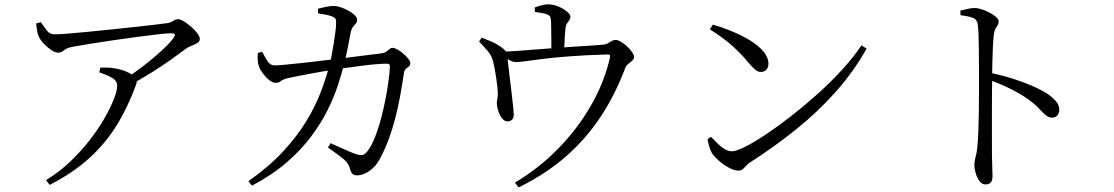

<svg xmlns="http://www.w3.org/2000/svg" viewBox="-20 -794 5030 867"><path d="M142.8 -687.7 164.3 -694Q179.6 -671.6 192.2 -655.3Q204.9 -639 226.7 -639Q242.6 -639 282.1 -641.9Q321.6 -644.8 374.6 -650.1Q427.5 -655.4 484.4 -661.2Q541.3 -667 593.7 -672.8Q646.1 -678.6 684.4 -683.1Q722.6 -687.6 736.9 -689.8Q752.5 -692.4 762.3 -699.8Q772.1 -707.3 784.4 -707.3Q794.3 -707.3 810.4 -697.4Q826.6 -687.5 843.2 -673.1Q859.8 -658.6 871.1 -643.6Q882.4 -628.5 882.4 -618.2Q882.4 -606.9 871.3 -600.1Q860.2 -593.2 845.7 -587.8Q831.1 -582.4 819.7 -574.1Q796.4 -556.3 755.3 -527.1Q714.3 -497.8 664.5 -466.6Q614.7 -435.5 563.7 -408.1L544 -437Q587.3 -465.2 631.1 -499.1Q675 -533 710.4 -565.8Q745.8 -598.5 762.3 -620.9Q771.9 -635.4 768.9 -639.6Q765.9 -643.8 750.3 -643.8Q736.1 -643.8 697 -639.5Q657.9 -635.2 605.4 -628.1Q553 -621.1 496.6 -613Q440.2 -604.8 389.6 -596.7Q339 -588.6 305.5 -582.2Q286.5 -578.5 277 -572.4Q267.6 -566.2 260.8 -561.3Q254 -556.3 241.7 -556.3Q229.4 -556.3 212.2 -567.7Q195 -579.1 179.3 -595.3Q163.5 -611.5 156.3 -626.6Q149.7 -640.2 147.4 -655.6Q145.1 -671 142.8 -687.7ZM428.3 -467.4 433.2 -488.8Q454.5 -489.3 469.1 -488.6Q483.6 -487.8 496.7 -485.5Q526.9 -480.7 550.4 -470.7Q573.9 -460.8 585.3 -449.2Q594.2 -441 596.8 -433.4Q599.4 -425.9 594.2 -410.9Q557 -309.1 506.1 -227Q455.2 -145 382.4 -79.2Q309.7 -13.3 204.4 40.8L187.7 19.5Q247.1 -16.7 297.1 -64.3Q347.1 -111.9 386.4 -163Q425.7 -214.1 453.1 -262.2Q480.5 -310.4 494.9 -348.5Q509.2 -386.6 509.2 -406.6Q509.2 -429.8 485 -443.2Q460.9 -456.5 428.3 -467.4Z M1416.1 -754.8Q1432 -758.7 1452.8 -763.2Q1473.6 -767.7 1488.2 -766.9Q1502.7 -766.9 1520.6 -760.5Q1538.6 -754 1555.1 -745Q1571.6 -735.9 1582.2 -725.2Q1592.8 -714.5 1592.8 -705.3Q1592.8 -694.4 1587 -688Q1581.3 -681.7 1574.1 -672.8Q1566.8 -663.8 1563 -645Q1559.8 -627.6 1554.6 -600Q1549.4 -572.4 1542.9 -543.1Q1536.5 -513.7 1530 -490.3Q1521 -455.1 1504.5 -405.2Q1488.1 -355.3 1459.3 -297Q1430.5 -238.6 1385.3 -178Q1340.1 -117.4 1274.5 -60.6Q1209 -3.7 1118.1 44.2L1101.6 24.3Q1196.2 -42.7 1259.3 -111.1Q1322.3 -179.5 1362.6 -245.8Q1402.9 -312.2 1426.7 -373.8Q1450.5 -435.5 1464.7 -489.1Q1470.3 -507.5 1475.9 -535Q1481.4 -562.5 1486.3 -592.9Q1491.2 -623.2 1494.4 -648.9Q1497.7 -674.5 1497.7 -687.7Q1498.4 -702.4 1495.1 -708.7Q1491.7 -715.1 1479.5 -719.7Q1466.5 -725.2 1448.3 -728.2Q1430.2 -731.3 1416.3 -733.6ZM1460.9 -128.1 1472.7 -147.4Q1494 -138 1516.7 -127.8Q1539.3 -117.7 1557.7 -109.6Q1576.2 -101.6 1586 -98.5Q1605.8 -92.1 1616.1 -93.9Q1626.4 -95.6 1637 -108.4Q1656.1 -132 1672.3 -172.2Q1688.4 -212.4 1701 -260Q1713.6 -307.6 1722.3 -354.3Q1731 -400.9 1735.8 -438.5Q1740.5 -476 1740.5 -495Q1740.5 -506.4 1728.8 -506.4Q1707 -506.4 1675.8 -503.8Q1644.6 -501.2 1611 -496.7Q1577.3 -492.2 1546.7 -488Q1516.1 -483.8 1493.6 -480.4Q1471 -476.8 1439.7 -471.7Q1408.5 -466.6 1376.8 -460.5Q1345.1 -454.3 1319.1 -449.3Q1293.1 -444.3 1280.8 -441.4Q1258 -436 1248.6 -428Q1239.2 -420 1223.9 -420Q1210.8 -420 1194.9 -433Q1178.9 -446.1 1166.4 -463.3Q1154 -480.6 1149.9 -491.9Q1144.3 -506.4 1143.7 -523Q1143.1 -539.7 1144.2 -555.2L1163.9 -559.8Q1174.4 -539.7 1187 -519.2Q1199.5 -498.7 1220.4 -498.7Q1235.2 -498.7 1269.6 -502Q1304 -505.2 1350.4 -510.3Q1396.8 -515.4 1447.8 -521.6Q1498.8 -527.8 1548.2 -533.7Q1597.6 -539.6 1638.2 -545.1Q1678.9 -550.6 1702.2 -553Q1716.2 -555 1724.2 -560.7Q1732.1 -566.5 1738.8 -572.2Q1745.4 -577.9 1753.5 -577.9Q1761.2 -577.9 1774.6 -570.6Q1788 -563.2 1801.1 -551.7Q1814.2 -540.2 1823.5 -528.9Q1832.8 -517.6 1832.8 -509.7Q1832.8 -499.4 1826.7 -494.5Q1820.5 -489.5 1813.2 -483.4Q1806 -477.2 1803.8 -462.5Q1796 -410.3 1786.7 -359.3Q1777.3 -308.3 1764.7 -259.5Q1752.1 -210.7 1735.2 -165Q1718.2 -119.3 1695.8 -77.7Q1684 -54 1665.8 -36.8Q1647.6 -19.5 1628.4 -10.8Q1609.2 -2.1 1591.4 -2.1Q1579 -2.1 1571.6 -9Q1564.3 -16 1560.2 -32.4Q1555.4 -50.9 1542.9 -64.5Q1530.3 -78 1509.9 -92.7Q1489.4 -107.4 1460.9 -128.1Z M2143.4 -606.8 2155.4 -624Q2177.3 -615.2 2197.7 -606.9Q2218.1 -598.5 2234.6 -587Q2256.6 -572.8 2263.5 -562.5Q2270.5 -552.3 2271.7 -534.2Q2271.9 -527.6 2275 -501.2Q2278 -474.8 2282.3 -439.7Q2286.6 -404.6 2290.7 -370.1Q2294.9 -335.5 2297.4 -310.2Q2299.8 -284.8 2299.8 -278.5Q2300.6 -262.2 2292.8 -254.4Q2285.1 -246.6 2273.3 -245.8Q2259.5 -245 2248.4 -258.3Q2237.3 -271.5 2231 -290.3Q2224.6 -309.1 2223.8 -323.2Q2222.8 -332 2225.3 -344.4Q2227.8 -356.8 2228 -370.2Q2228.2 -382.6 2225.9 -401.9Q2223.7 -421.2 2220.6 -443Q2217.4 -464.8 2213.7 -483.8Q2210 -502.8 2207.2 -514.4Q2200.1 -543.4 2181.8 -564.5Q2163.4 -585.6 2143.4 -606.8ZM2244 -543.8 2243.4 -560.8Q2274.8 -561.2 2318.4 -564.3Q2362 -567.5 2408.8 -571.3Q2455.6 -575.2 2496 -577.8Q2531.2 -580.8 2571.1 -583.2Q2611.1 -585.6 2647.6 -588.1Q2684.2 -590.6 2708.2 -592.8Q2717.6 -594 2726 -599.2Q2734.4 -604.3 2742.6 -609Q2750.7 -613.7 2758.7 -613.7Q2769.8 -613.7 2784.3 -605.2Q2798.7 -596.7 2812.1 -584.1Q2825.4 -571.5 2834.3 -558.5Q2843.2 -545.5 2843.2 -537.1Q2843.2 -528.4 2835 -520.7Q2826.9 -513.1 2817.2 -505.4Q2807.4 -497.7 2803.8 -488.3Q2759.3 -369.1 2693.8 -269.1Q2628.3 -169.1 2537 -88.8Q2445.8 -8.6 2322 52.3L2305.2 30.6Q2412.4 -33.1 2499.9 -122.2Q2587.4 -211.3 2647.9 -316.5Q2708.4 -421.6 2733.8 -531.5Q2736 -542.4 2733.8 -545.3Q2731.5 -548.2 2721.1 -548Q2621.6 -545 2550.1 -539.5Q2478.7 -534 2430.2 -527.8Q2381.8 -521.6 2353.1 -517.6Q2324.3 -513.6 2311.2 -513.6Q2296.3 -513.6 2282.4 -521.5Q2268.6 -529.4 2244 -543.8ZM2395.4 -740 2394.4 -760.4Q2411.8 -766.6 2426.2 -770.5Q2440.6 -774.4 2456.8 -774.4Q2478.2 -774.4 2501.1 -764.7Q2524 -755.1 2539.8 -742.1Q2555.7 -729.1 2555.7 -719.3Q2555.7 -709.8 2550.3 -702.6Q2544.9 -695.4 2539.7 -687.1Q2534.5 -678.8 2533.1 -663.6Q2531.7 -648.6 2530.3 -627.1Q2529 -605.6 2528.3 -584.9Q2527.6 -564.2 2527.6 -549.8L2469.6 -549.2Q2469.6 -555.2 2469.6 -573.4Q2469.6 -591.7 2469.6 -615.3Q2469.6 -639 2469.1 -661Q2468.6 -683 2468.4 -695.5Q2467.4 -711.7 2464.8 -717.9Q2462.2 -724.2 2450.2 -729Q2440.5 -733.1 2425.5 -735.5Q2410.4 -738 2395.4 -740Z M3198.5 -682.6Q3241.1 -670.9 3285.2 -652.6Q3329.4 -634.3 3366.9 -611.6Q3404.3 -588.9 3427.1 -561.9Q3449.9 -535 3449.9 -506Q3449.9 -489 3440.4 -479Q3430.9 -469 3415.5 -469Q3403.4 -469 3391.7 -478.2Q3380 -487.4 3360.2 -510.6Q3342.2 -532.7 3324.7 -550.6Q3307.1 -568.6 3287.9 -586Q3268.6 -603.5 3243.8 -621.8Q3219 -640.2 3185.8 -661.5ZM3870.1 -589.3 3893.2 -574.4Q3833.4 -468.1 3752.3 -377.6Q3671.1 -287.1 3574.1 -209.2Q3477.1 -131.3 3367.5 -60.9Q3358 -55.2 3350.2 -46.4Q3342.3 -37.5 3334.3 -30.5Q3326.4 -23.6 3314.9 -23.6Q3296.2 -23.6 3271.7 -36.6Q3247.3 -49.5 3226.6 -67.9Q3205.8 -86.3 3195.6 -101.2Q3188 -114.1 3182.2 -134.1Q3176.5 -154.1 3175.2 -165.9L3190.5 -176.3Q3206.1 -160.2 3221.5 -144.9Q3236.9 -129.6 3253 -120.2Q3269.1 -110.8 3285 -110.8Q3304.1 -110.8 3344.4 -131Q3384.8 -151.2 3438.8 -187.2Q3492.8 -223.2 3552.9 -270.1Q3613 -317 3672.6 -370.4Q3732.2 -423.9 3783.5 -480.2Q3834.9 -536.4 3870.1 -589.3Z M4316.5 -746.1Q4335.5 -750.4 4350.9 -754.1Q4366.2 -757.8 4379.6 -757.8Q4395.6 -757.8 4414.2 -751.6Q4432.8 -745.3 4450.3 -736.1Q4467.8 -726.8 4478.7 -716.4Q4489.6 -705.9 4489.6 -696.6Q4489.6 -686.7 4485 -680.3Q4480.5 -673.8 4475.5 -665.2Q4470.5 -656.7 4468 -639.8Q4465 -613.5 4463.3 -578.6Q4461.6 -543.6 4461 -508.4Q4460.4 -473.3 4460.2 -444.7Q4460 -423.7 4459.5 -382.3Q4459 -340.9 4459.1 -289.4Q4459.2 -237.9 4459.1 -185.8Q4459 -133.6 4459.3 -90.4Q4459.7 -57.3 4460.8 -34.7Q4461.9 -12.2 4461.9 0.8Q4461.9 20.5 4454.1 29.7Q4446.4 38.8 4430.1 38.8Q4414.1 38.8 4402.9 23.7Q4391.7 8.6 4385.8 -12.2Q4379.9 -32.9 4379.9 -49.9Q4379.9 -66.4 4384.9 -83Q4389.9 -99.5 4393.1 -128.2Q4396.1 -156.2 4397.7 -197.4Q4399.3 -238.7 4400 -284.3Q4400.6 -330 4400.7 -371.8Q4400.8 -413.7 4400.8 -442.2Q4400.8 -472.6 4400.6 -506.3Q4400.3 -540.1 4400 -572.9Q4399.7 -605.6 4398.8 -634.1Q4397.9 -662.7 4395.5 -681Q4393.4 -704.7 4375.1 -712.6Q4356.9 -720.6 4317.5 -725.2ZM4448.8 -465.9Q4523.7 -450.5 4593.9 -424.9Q4664 -399.3 4706.9 -372.3Q4729.9 -357.4 4746.6 -338.9Q4763.4 -320.4 4763.4 -297.5Q4763.4 -284.1 4755.1 -273.4Q4746.7 -262.8 4730.9 -262.8Q4719.1 -262.8 4709.5 -268.7Q4699.9 -274.7 4689.3 -285.7Q4678.8 -296.7 4664 -311.6Q4649.2 -326.5 4626.7 -343.2Q4591.3 -368.2 4547.5 -390.6Q4503.7 -412.9 4448.8 -432.6Z"/></svg>

Font: Noto Serif TC
Style: Regular
Weight: 200
Designer: Ryoko NISHIZUKA 西塚涼子 (kana & ideographs); Frank Grießhammer (Latin, Greek & Cyrillic); Wenlong ZHANG 张文龙 (bopomofo); San
Foundry: Adobe
Version: Version 2.001;hotconv 1.1.0;makeotfexe 2.6.0